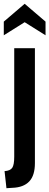

<svg xmlns="http://www.w3.org/2000/svg" viewBox="-26 -750 260 1012"><path d="M-2 152Q28 150 38.5 134.5Q49 119 49 76V-496H158V110Q158 175 128 206.5Q98 238 39 240L8 242ZM-6 -636 104 -730 214 -636V-564L104 -633L-6 -564Z"/></svg>

Font: Cabin Condensed SemiBold
Style: Regular
Weight: 600
Width: 3
Designer: Pablo Impallari
Foundry: Pablo Impallari. http://www.impallari.com Igino Marini. http://www.ikern.com
Version: Version 2.001